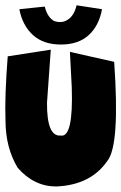

<svg xmlns="http://www.w3.org/2000/svg" viewBox="-20 -693 453 716"><path d="M169.4 -507.8 155.3 -310.1Q154.3 -183.1 206.1 -187.5Q253.9 -178.2 247.6 -367.7L240.7 -499.5L405.8 -462.4Q427.7 -149.9 379.9 -92.3Q317.9 -2.9 189.9 2.4Q106.4 2.4 45.9 -67.4Q0.5 -142.6 0.5 -244.6Q-2.9 -334 8.8 -482.9ZM52.2 -658.7 147 -668.5Q156.2 -629.4 181.6 -614.7Q210.4 -605 231.9 -619.1Q256.3 -633.8 265.6 -673.3L360.4 -658.7Q349.6 -598.1 311.3 -562.5Q272.9 -526.9 207 -526.9Q141.6 -526.9 102.5 -562.7Q63.5 -598.6 52.2 -658.7Z"/></svg>

Font: Lapsus Pro (theguybrush.com)
Style: Bold
Weight: 700
Designer: Jose Roses
Version: Version 1.00 February 9, 2018, initial release